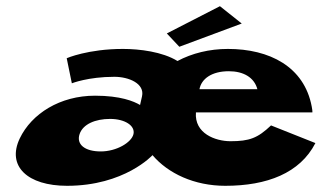

<svg xmlns="http://www.w3.org/2000/svg" viewBox="-20 -583 1046 620"><path d="M212 -314C212 -314 264.3 -335 349.3 -335C396.3 -335 447.9 -313 438.6 -272L432.3 -244C412.2 -256 368.9 -274 286.9 -274C173.9 -274 82.1 -216 43.8 -136C1 -46 69.4 17 196.4 17C382.4 17 472.5 -82 472.5 -82C522.5 -23 607.4 17 707.4 17C842.4 17 948.7 -24 998.5 -121L855.2 -178C812 -137 785.4 -127 724.4 -127C675.4 -127 607.3 -152 612.7 -220H988.7C989.3 -224 987.7 -233 986.6 -239C962.3 -368 850 -425 716 -425C656 -425 599.9 -411 553.1 -386C504.7 -416 430 -425 377 -425C264 -425 195.4 -395 195.4 -395ZM624.1 -295C630.2 -328 663 -353 719 -353C766 -353 801 -333 811.1 -295ZM237 -150C247.8 -182 287.5 -199 335.5 -199C383.5 -199 417.1 -177 411 -150C404.8 -123 356.4 -94 305.4 -94C253.4 -94 225.9 -117 237 -150ZM518.7 -475 559.1 -432 760.6 -507 690.2 -563Z"/></svg>

Font: Hussar Milosc
Style: Obl
Weight: 700
Foundry: Cannot Into Space Fonts
Version: Version 1.02